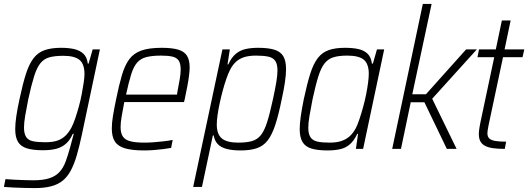

<svg xmlns="http://www.w3.org/2000/svg" viewBox="-42 -763 2707 984"><path d="M135 201Q109 201 80.5 200Q52 199 25 198Q-2 197 -22 195L-14 155Q8 157 32 158Q56 159 81 160Q106 161 128 161Q179 161 211 150.5Q243 140 262.5 119Q282 98 294 66Q306 34 318 -10Q322 -25 327 -44Q332 -63 336 -77H331Q317 -45 296 -26.5Q275 -8 246.5 -0.5Q218 7 178 7Q128 7 96.5 -2.5Q65 -12 50.5 -35.5Q36 -59 36 -101Q36 -129 41.5 -167Q47 -205 58 -255Q75 -335 91.5 -386Q108 -437 131 -466Q154 -495 188 -506.5Q222 -518 272 -518Q309 -518 338 -511.5Q367 -505 385.5 -487.5Q404 -470 408 -437H412L433 -510H470L378 -75Q365 -13 351.5 33Q338 79 320.5 111.5Q303 144 278.5 163.5Q254 183 219 192Q184 201 135 201ZM190 -34Q227 -34 251 -42Q275 -50 292.5 -66.5Q310 -83 324 -109Q334 -128 343.5 -156Q353 -184 362 -216.5Q371 -249 377 -281Q383 -313 387 -340Q391 -367 391 -383Q391 -435 365.5 -456Q340 -477 283 -477Q240 -477 212 -469.5Q184 -462 165.5 -439.5Q147 -417 133 -372.5Q119 -328 103 -255Q93 -205 87 -169.5Q81 -134 81 -109Q81 -78 92 -61Q103 -44 127.5 -39Q152 -34 190 -34Z M697 8Q636 8 599.5 -2.5Q563 -13 547 -37.5Q531 -62 531 -105Q531 -133 537 -169.5Q543 -206 553 -254Q568 -328 583 -378.5Q598 -429 620.5 -459.5Q643 -490 682.5 -504Q722 -518 786 -518Q840 -518 871.5 -508.5Q903 -499 916.5 -477Q930 -455 930 -417Q930 -403 927 -377.5Q924 -352 918 -320.5Q912 -289 905 -256L901 -240H595Q587 -198 581.5 -166.5Q576 -135 576 -112Q576 -81 587.5 -63.5Q599 -46 626 -39Q653 -32 699 -32Q721 -32 747 -34Q773 -36 798.5 -39Q824 -42 843 -46L835 -5Q819 -2 796 1Q773 4 747 6Q721 8 697 8ZM604 -278H865L868 -297Q874 -328 879 -356.5Q884 -385 884 -406Q884 -438 873.5 -453Q863 -468 841 -473Q819 -478 784 -478Q738 -478 708.5 -470.5Q679 -463 661 -442.5Q643 -422 630.5 -382.5Q618 -343 604 -278Z M948 195 1098 -510H1136L1124 -433H1128Q1145 -470 1167.5 -488Q1190 -506 1218 -512Q1246 -518 1281 -518Q1332 -518 1363.5 -508.5Q1395 -499 1409.5 -475.5Q1424 -452 1424 -409Q1424 -381 1418.5 -343Q1413 -305 1402 -255Q1386 -175 1369 -123.5Q1352 -72 1330 -43.5Q1308 -15 1274.5 -3.5Q1241 8 1191 8Q1150 8 1120.5 0.5Q1091 -7 1074.5 -24Q1058 -41 1053 -69H1049L993 195ZM1179 -32Q1222 -32 1249.5 -40Q1277 -48 1295 -70.5Q1313 -93 1327 -137Q1341 -181 1357 -255Q1368 -306 1374 -341.5Q1380 -377 1380 -402Q1380 -434 1369 -450.5Q1358 -467 1334 -472.5Q1310 -478 1270 -478Q1234 -478 1209 -470Q1184 -462 1166.5 -445.5Q1149 -429 1136 -403Q1127 -385 1117.5 -357.5Q1108 -330 1099.5 -298.5Q1091 -267 1084 -234.5Q1077 -202 1073 -173.5Q1069 -145 1069 -125Q1069 -75 1095 -53.5Q1121 -32 1179 -32Z M1637 8Q1586 8 1554.5 -1.5Q1523 -11 1508.5 -35Q1494 -59 1494 -101Q1494 -129 1499.5 -167.5Q1505 -206 1515 -255Q1532 -335 1548.5 -386.5Q1565 -438 1587.5 -466.5Q1610 -495 1643.5 -506.5Q1677 -518 1726 -518Q1766 -518 1795 -511.5Q1824 -505 1842 -487.5Q1860 -470 1864 -437H1869L1890 -510H1927L1819 0H1782L1793 -77H1789Q1772 -41 1750 -22.5Q1728 -4 1699.5 2Q1671 8 1637 8ZM1647 -32Q1683 -32 1708 -40.5Q1733 -49 1750.5 -65Q1768 -81 1782 -107Q1791 -125 1800.5 -153.5Q1810 -182 1819 -214.5Q1828 -247 1834.5 -279.5Q1841 -312 1844.5 -340Q1848 -368 1848 -385Q1848 -435 1823 -456.5Q1798 -478 1738 -478Q1696 -478 1668.5 -470Q1641 -462 1622.5 -439.5Q1604 -417 1590 -373Q1576 -329 1560 -255Q1550 -204 1544 -168.5Q1538 -133 1538 -108Q1538 -77 1549 -60Q1560 -43 1584 -37.5Q1608 -32 1647 -32Z M1968 0 2125 -743H2170L2071 -280H2141L2347 -510H2402L2173 -257L2298 0H2248L2133 -239H2063L2013 0Z M2545 0Q2510 0 2485 -3.5Q2460 -7 2444 -15.5Q2428 -24 2420 -38.5Q2412 -53 2412 -77Q2412 -84 2413 -93Q2414 -102 2416 -113.5Q2418 -125 2421 -140L2491 -470H2405L2413 -510H2499L2530 -658H2575L2544 -510H2645L2636 -470H2536L2464 -131Q2462 -121 2460 -111Q2458 -101 2457 -93Q2456 -85 2456 -80Q2456 -62 2466 -53Q2476 -44 2497 -40.5Q2518 -37 2552 -37Z"/></svg>

Font: Saira SemiCondensed ExtraLight
Style: Italic
Weight: 250
Width: 4
Italic angle: -12°
Designer: Hector Gatti with collaboration of the Omnibus-Type team
Foundry: Omnibus-Type
Version: Version 1.101